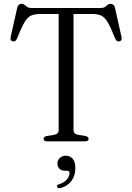

<svg xmlns="http://www.w3.org/2000/svg" viewBox="-20 -742 694 1008"><path d="M145 -700H509Q523.5 -700 531.2 -705.5Q539 -711 545 -716.5Q551 -722 560 -722Q578.5 -722 583.5 -702L618 -547.5Q622 -528 607 -525Q592 -521.5 585 -539Q562.5 -595.5 546.5 -623.2Q530.5 -651 512 -659.8Q493.5 -668.5 463 -668.5H366V-59Q366 -38.5 391 -34L428.5 -28Q445 -24.5 445 -13Q445 0 426.5 0H227.5Q209 0 209 -13Q209 -24.5 225.5 -28L263 -34Q288 -38.5 288 -59V-668.5H191Q161 -668.5 142.2 -659.8Q123.5 -651 107.5 -623.2Q91.5 -595.5 69 -539Q62 -521.5 47 -525Q32 -528 36 -547.5L70.5 -702Q75.5 -722 94 -722Q103 -722 109 -716.5Q115 -711 122.8 -705.5Q130.5 -700 145 -700ZM322 154.5Q302 154.5 291.8 143.5Q281.5 132.5 281.5 116.5Q281.5 98.5 294.2 87Q307 75.5 326 75.5Q347 75.5 361.2 91Q375.5 106.5 375.5 140.5Q375.5 181 355 208Q334.5 235 297.5 245.5Q283.5 249 280 239Q276 229 289.5 225.5Q317 217 331 200.2Q345 183.5 345 166Q345 154.5 333 154.5Z"/></svg>

Font: Fraunces 9pt Light
Style: Regular
Weight: 300
Version: Version 1.000;[0bf87f6ff]